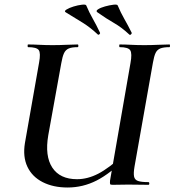

<svg xmlns="http://www.w3.org/2000/svg" viewBox="-20 -823 777 855"><path d="M281 12Q217 12 170 -12Q123 -36 102 -80.5Q81 -125 91 -186L154 -544Q162 -587 152.5 -600Q143 -613 105 -613Q103 -613 103 -619Q103 -625 105 -625Q128 -625 155.5 -623.5Q183 -622 214 -622Q246 -622 275 -623.5Q304 -625 326 -625Q329 -625 329 -619Q329 -613 326 -613Q300 -613 286 -607Q272 -601 265 -586Q258 -571 253 -542L195 -221Q179 -128 213 -76.5Q247 -25 323 -25Q370 -25 417.5 -49.5Q465 -74 532 -135L545 -123Q471 -50 410 -19Q349 12 281 12ZM482 0Q472 0 470.5 -3Q469 -6 470 -19L561 -542Q569 -585 560 -599Q551 -613 513 -613Q511 -613 511 -619Q511 -625 513 -625Q536 -625 564 -623.5Q592 -622 623 -622Q654 -622 683.5 -623.5Q713 -625 735 -625Q737 -625 737 -619Q737 -613 735 -613Q709 -613 694.5 -607.5Q680 -602 673 -587.5Q666 -573 661 -544L579 -81Q574 -52 577 -37Q580 -22 595 -17Q610 -12 641 -12Q645 -12 645 -6Q645 0 641 0Q619 0 597.5 -0.5Q576 -1 551 -1Q532 -1 515.5 -0.5Q499 0 482 0ZM556 -669Q522 -701 487 -721Q452 -741 414 -768Q405 -774 416.5 -781.5Q428 -789 448 -794.5Q468 -800 485 -802Q502 -804 504 -799Q518 -766 533.5 -739Q549 -712 566 -678Q568 -674 563.5 -670Q559 -666 556 -669ZM416 -669Q382 -701 348 -722Q314 -743 273 -768Q264 -773 276 -780.5Q288 -788 307.5 -794Q327 -800 344.5 -802Q362 -804 364 -799Q378 -766 393.5 -739Q409 -712 425 -678Q427 -674 423 -670.5Q419 -667 416 -669Z"/></svg>

Font: Cormorant Infant Light
Style: Italic
Weight: 300
Italic angle: -10°
Designer: Christian Thalmann (Catharsis Fonts)
Foundry: Catharsis Fonts
Version: Version 4.001